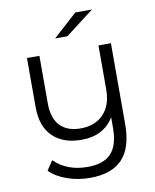

<svg xmlns="http://www.w3.org/2000/svg" viewBox="-99 -806 871 1079"><g transform="rotate(-10 336.5 -266.0)"><path d="M501 -731 339 -607H269L406 -731ZM502 -526H573V-64Q573 70 512 134.5Q451 199 328 199Q259 199 197.5 177.5Q136 156 98 118L134 64Q206 136 325 136Q416 136 459 89.5Q502 43 502 -55V-116Q444 -20 316 -20Q213 -20 153.5 -77.5Q94 -135 94 -246V-526H165V-253Q165 -170 206 -127Q247 -84 323 -84Q406 -84 454 -134.5Q502 -185 502 -275Z"/></g></svg>

Font: Montserrat Alternates
Style: Regular
Weight: 400
Designer: Julieta Ulanovsky
Foundry: Julieta Ulanovsky
Version: Version 7.200;PS 007.200;hotconv 1.0.88;makeotf.lib2.5.64775